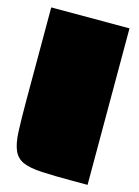

<svg xmlns="http://www.w3.org/2000/svg" viewBox="-97 -656 513 711"><g transform="rotate(15 160.0 -300.0)"><path d="M310 0H255Q181 0 134.5 -2.5Q88 -5 62.5 -16Q37 -27 25.5 -53Q14 -79 12 -125.5Q10 -172 10 -245V-600H310Z"/></g></svg>

Font: Badeen Display
Style: Regular
Weight: 400
Version: Version 1.000; ttfautohint (v1.8.4.7-5d5b)